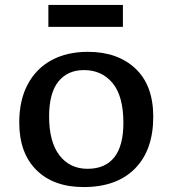

<svg xmlns="http://www.w3.org/2000/svg" viewBox="-20 -744 696 778"><path d="M319 14Q197 14 127.5 -55Q58 -124 58 -248Q58 -338 92.5 -402.5Q127 -467 189.5 -500.5Q252 -534 336 -534Q457 -534 529 -466Q601 -398 601 -271Q601 -136 527 -61Q453 14 319 14ZM335 -60Q406 -60 443 -106.5Q480 -153 480 -246Q480 -354 436.5 -407Q393 -460 320 -460Q254 -460 216.5 -413.5Q179 -367 179 -272Q179 -169 221 -114.5Q263 -60 335 -60ZM176 -635V-724H478V-635Z"/></svg>

Font: Literata 7pt Medium
Style: Regular
Weight: 500
Designer: Latin by Veronika Burian and Jose Scaglione. Greek by Irene Vlachou. Cyrillic by Vera Evstafieva.
Foundry: TypeTogether
Version: Version 3.002